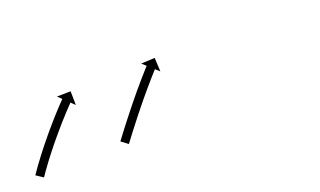

<svg xmlns="http://www.w3.org/2000/svg" viewBox="-56 -288 717 430"><g transform="rotate(-20 303.0 -73.5)"><path d="M-19.7 -3.5C-20.1 -2.9 -20.5 -2.3 -20.9 -1.8L-4.2 9.3C-3.8 8.7 -3.4 8.1 -3 7.5L-3.1 7.6L-3.1 7.6C-2 6 -0.9 4.4 0.2 2.8C0.2 2.8 0.1 2.8 0.1 2.9C0.1 2.9 0.1 2.9 0.1 2.9C1.8 0.5 3.5 -2 5.2 -4.4C5.2 -4.4 5.2 -4.4 5.2 -4.4C5.2 -4.3 5.2 -4.3 5.2 -4.3C7.4 -7.4 9.6 -10.5 11.9 -13.6L11.9 -13.6L11.9 -13.6C14.5 -17.2 17.2 -20.8 19.9 -24.4L19.9 -24.4L19.9 -24.4C23 -28.4 26 -32.3 29.1 -36.3L29.1 -36.3L29.1 -36.3C32.4 -40.5 35.7 -44.7 39.1 -48.9L39.1 -48.9L39 -48.9C42.5 -53.2 46 -57.5 49.5 -61.7L49.5 -61.7L49.5 -61.7C53 -66 56.6 -70.2 60.2 -74.5L60.2 -74.4L60.2 -74.4C63.6 -78.5 67.1 -82.6 70.7 -86.6L70.6 -86.6L70.6 -86.6C73.9 -90.4 77.3 -94.1 80.6 -97.9L80.6 -97.8L80.6 -97.8C83.6 -101.2 86.6 -104.5 89.7 -107.8L89.7 -107.8L89.6 -107.8C92.2 -110.6 94.8 -113.4 97.4 -116.2L97.4 -116.1L97.4 -116.1C99.4 -118.3 101.4 -120.4 103.4 -122.5L103.4 -122.5L103.4 -122.5C104.7 -123.9 106 -125.2 107.4 -126.6L107.4 -126.6L107.3 -126.6C107.8 -127.1 108.3 -127.5 108.7 -128L118.2 -118.8L117.7 -151.6L84.9 -151.1L94.4 -141.9C93.9 -141.5 93.5 -141 93 -140.5L93 -140.5L93 -140.5C91.6 -139.1 90.3 -137.7 89 -136.3L89 -136.3L89 -136.3C86.9 -134.2 84.9 -132 82.8 -129.9L82.8 -129.8L82.8 -129.8C80.2 -127 77.6 -124.2 74.9 -121.4L74.9 -121.4L74.9 -121.3C71.8 -118 68.8 -114.6 65.7 -111.2L65.7 -111.2L65.7 -111.2C62.3 -107.4 59 -103.6 55.6 -99.8L55.6 -99.8L55.6 -99.7C52 -95.6 48.5 -91.5 44.9 -87.4L44.9 -87.4L44.9 -87.4C41.3 -83.1 37.7 -78.8 34.1 -74.5L34.1 -74.5L34.1 -74.4C30.5 -70.1 27 -65.8 23.5 -61.4L23.5 -61.4L23.4 -61.4C20.1 -57.1 16.7 -52.9 13.3 -48.6L13.3 -48.6L13.3 -48.6C10.2 -44.5 7.1 -40.5 4 -36.5L4 -36.4L4 -36.4C1.2 -32.8 -1.5 -29.1 -4.2 -25.4L-4.2 -25.4L-4.3 -25.4C-6.5 -22.3 -8.8 -19.1 -11.1 -16C-11.1 -16 -11.1 -16 -11.1 -16C-11.1 -15.9 -11.1 -15.9 -11.1 -15.9C-12.9 -13.5 -14.6 -11 -16.3 -8.5C-16.3 -8.5 -16.3 -8.5 -16.3 -8.5C-16.3 -8.5 -16.3 -8.5 -16.3 -8.5C-17.5 -6.8 -18.6 -5.2 -19.7 -3.6L-19.7 -3.5ZM185.2 -9.6C184.8 -9.1 184.4 -8.5 184 -8L200 4C200.4 3.5 200.8 2.9 201.2 2.4C202.3 0.9 203.4 -0.6 204.6 -2.1C206.3 -4.4 208.1 -6.7 209.8 -9.1L209.8 -9.1L209.8 -9.1C212.1 -12.1 214.4 -15.1 216.7 -18.1L216.7 -18.1L216.7 -18.1C219.4 -21.6 222.2 -25.2 224.9 -28.7L224.9 -28.7L224.9 -28.7C227.9 -32.7 231 -36.6 234.1 -40.6L234.1 -40.6L234.1 -40.6C237.4 -44.8 240.7 -49 244 -53.2L244 -53.1L244 -53.1C247.5 -57.5 250.9 -61.8 254.4 -66.1L254.4 -66.1L254.4 -66C257.8 -70.3 261.3 -74.6 264.8 -78.9L264.8 -78.9L264.8 -78.9C268.2 -83 271.7 -87.1 275.1 -91.2L275.1 -91.2L275.1 -91.2C278.3 -95 281.5 -98.9 284.8 -102.7L284.8 -102.7L284.8 -102.6C287.7 -106.1 290.6 -109.5 293.6 -112.8L293.6 -112.8L293.5 -112.8C296 -115.7 298.6 -118.5 301.1 -121.4L301.1 -121.4L301.1 -121.4C303 -123.5 304.9 -125.7 306.9 -127.9L306.9 -127.9L306.9 -127.9C308.1 -129.3 309.4 -130.7 310.7 -132.1L310.7 -132.1L310.7 -132.1C311.1 -132.6 311.6 -133.1 312 -133.6L321.8 -124.7L320.2 -157.5L287.5 -155.9L297.2 -147C296.8 -146.5 296.3 -146 295.9 -145.5L295.9 -145.5L295.9 -145.5C294.6 -144.1 293.3 -142.7 292 -141.3L292 -141.3L292 -141.3C290 -139.1 288.1 -136.9 286.1 -134.6L286.1 -134.6L286.1 -134.6C283.5 -131.8 281 -128.9 278.5 -126L278.5 -126L278.5 -126C275.5 -122.5 272.5 -119.1 269.6 -115.7L269.6 -115.7L269.6 -115.6C266.3 -111.8 263 -107.9 259.8 -104.1L259.8 -104.1L259.7 -104.1C256.3 -99.9 252.8 -95.8 249.4 -91.6L249.4 -91.6L249.4 -91.6C245.9 -87.3 242.3 -83 238.8 -78.6L238.8 -78.6L238.8 -78.6C235.3 -74.3 231.8 -70 228.4 -65.6L228.4 -65.6L228.4 -65.6C225 -61.4 221.7 -57.1 218.4 -52.9L218.3 -52.9L218.3 -52.9C215.2 -48.9 212.2 -45 209.1 -41L209.1 -41L209.1 -41C206.3 -37.4 203.6 -33.8 200.8 -30.3L200.8 -30.2L200.8 -30.2C198.5 -27.2 196.2 -24.2 193.9 -21.2L193.9 -21.1L193.9 -21.1C192.1 -18.8 190.4 -16.5 188.6 -14.1C187.5 -12.6 186.3 -11.1 185.2 -9.6Z"/></g></svg>

Font: FRB American Cursive Just Arrows Semibold
Style: Italic
Weight: 600
Italic angle: -25°
Version: Version 2.0;Modular Font Editor K font №1